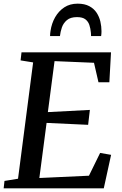

<svg xmlns="http://www.w3.org/2000/svg" viewBox="-22 -1029 664 1049"><path d="M-2 0 2.5 -40.5 76.5 -52.5 159 -688 90.5 -699 95.5 -743H584.5L575.5 -579.5H516L491.5 -686L276 -695L239.5 -416.5L469 -428.5L459.5 -347L232.5 -357.5L193 -56.5L464 -69L525 -193.5L585 -183L545 0ZM402 -1009Q440.5 -1009 466 -995.2Q491.5 -981.5 506 -959.2Q520.5 -937 526.5 -910.8Q532.5 -884.5 532.5 -858Q532.5 -851.5 532 -844.8Q531.5 -838 530.5 -832H475.5Q475.5 -836.5 475.2 -841.5Q475 -846.5 474.5 -851.5Q472.5 -873.5 466.2 -892.5Q460 -911.5 444.5 -923.5Q429 -935.5 398.5 -935.5Q363 -935.5 343.5 -919Q324 -902.5 316 -878.8Q308 -855 305.5 -832H251.5Q251.5 -839.5 252.2 -846.2Q253 -853 254 -860Q260 -901 279.2 -934.8Q298.5 -968.5 329.2 -988.8Q360 -1009 402 -1009Z"/></svg>

Font: Merriweather 24pt Medium
Style: Italic
Weight: 500
Italic angle: -7.8°
Version: Version 2.101